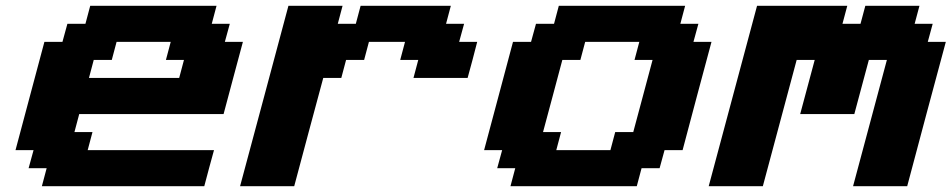

<svg xmlns="http://www.w3.org/2000/svg" viewBox="-20 -645 3296 665"><path d="M125 0H687.5Q692.9 -21 704.1 -62.5Q715.3 -104 721.2 -125H283.7L300.3 -187.5H237.8L254.4 -250H754.4Q765.6 -292 787.8 -375.2Q810.1 -458.5 821.3 -500H758.8L775.9 -562.5H713.4L730 -625H292.5L275.9 -562.5H213.4L196.3 -500H133.8Q117.2 -437.5 83.7 -312.5Q50.3 -187.5 33.7 -125H96.2L79.1 -62.5H141.6ZM600.6 -375H288.1L304.7 -437.5H367.2L383.8 -500H571.3L554.7 -437.5H617.2Z M811.5 0H999Q1015.6 -62.5 1049.1 -187.5Q1082.5 -312.5 1099.6 -375H1162.1L1178.7 -437.5H1241.2L1257.8 -500H1382.8L1366.2 -437.5H1428.7L1412.1 -375H1599.6Q1605.5 -395.5 1616.5 -437.3Q1627.4 -479 1632.8 -500H1570.3L1587.4 -562.5H1524.9L1541.5 -625H1229L1212.4 -562.5H1149.9L1166.5 -625H979Q951.2 -520.5 895.3 -312.3Q839.4 -104 811.5 0Z M1748 0H2185.5L2202.1 -62.5H2264.6L2281.7 -125H2344.2Q2360.8 -187.5 2394 -312.5Q2427.2 -437.5 2444.3 -500H2381.8L2398.9 -562.5H2336.4L2353 -625H1915.5L1898.9 -562.5H1836.4L1819.3 -500H1756.8Q1740.2 -437.5 1706.8 -312.5Q1673.3 -187.5 1656.7 -125H1719.2L1702.1 -62.5H1764.6ZM2094.2 -125H1906.7L1923.3 -187.5H1860.8Q1872.1 -229 1894.3 -312.3Q1916.5 -395.5 1927.7 -437.5H1990.2L2006.8 -500H2194.3L2177.7 -437.5H2240.2Q2229 -396 2206.8 -312.5Q2184.6 -229 2173.3 -187.5H2110.8Z M2934.6 0H3122.1Q3144 -83 3188.7 -250Q3233.4 -417 3255.9 -500H3193.4L3210.4 -562.5H3147.9L3164.6 -625H2977.1L2960.4 -562.5H2897.9L2914.6 -625H2602.1Q2574.2 -520.5 2518.3 -312.3Q2462.4 -104 2434.6 0H2622.1L2739.3 -437.5H2801.8L2751.5 -250H2939L2989.3 -437.5H3051.8Z"/></svg>

Font: Faithful 32x
Style: SemiboldOblique
Weight: 400
Foundry: Faithful Resource Pack
Version: Version 1.0; January 27, 2023